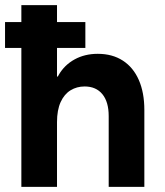

<svg xmlns="http://www.w3.org/2000/svg" viewBox="-24 -727 641 747"><path d="M59.1 -707H197.8V0H59.1ZM305.2 -390.6Q274.9 -390.6 250.5 -375.7Q226.1 -360.8 211.9 -329.8Q197.8 -298.8 197.8 -252L182.1 -345.7V-429.2H213.4L182.1 -345.7Q182.1 -396.5 204.3 -435.3Q226.6 -474.1 266.1 -495.8Q305.7 -517.6 356.4 -517.6Q413.1 -517.6 453.9 -491.2Q494.6 -464.8 516.1 -415.8Q537.6 -366.7 537.6 -298.8V0H398.9V-275.4Q398.9 -330.6 374.3 -360.6Q349.6 -390.6 305.2 -390.6ZM308.1 -540.5H-4.4V-641.1H308.1Z"/></svg>

Font: Wanted Sans Variable
Style: Regular
Weight: 400
Designer: Original Design by Kil Hyung-jin and Kang Hanbin, Wanted Lab, Inc; Hangeul from Source Han Sans by Jang Soo-young and Ka
Foundry: Wanted Lab, Inc.
Version: Version 1.003;Glyphs 3.2 (3227)